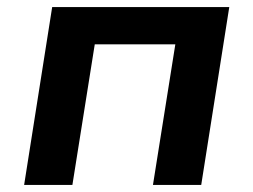

<svg xmlns="http://www.w3.org/2000/svg" viewBox="-20 -521 714 541"><path d="M48 0 127 -501H626L547 0H411L474 -396H247L184 0Z"/></svg>

Font: Nunito Sans 7pt
Style: Bold Italic
Weight: 700
Italic angle: -9°
Version: Version 3.101;gftools[0.9.27]